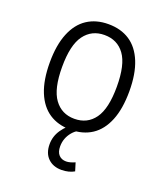

<svg xmlns="http://www.w3.org/2000/svg" viewBox="-129 -585 742 864"><g transform="rotate(20 242.0 -152.5)"><path d="M242 8Q183 8 140.5 -20Q98 -48 75 -104.5Q52 -161 52 -245Q52 -328 75 -384.5Q98 -441 140.5 -469Q183 -497 242 -497Q302 -497 344.5 -469Q387 -441 410 -384.5Q433 -328 433 -245Q433 -161 410 -104.5Q387 -48 344.5 -20Q302 8 242 8ZM242 -44Q304 -44 338.5 -92Q373 -140 373 -245Q373 -350 338.5 -397.5Q304 -445 242 -445Q181 -445 146 -397.5Q111 -350 111 -245Q111 -140 146 -92Q181 -44 242 -44ZM266 192Q226 192 201.5 168Q177 144 177 101Q177 63 199 31Q221 -1 259 -26L280 0Q263 9 250.5 24Q238 39 231.5 56.5Q225 74 225 94Q225 121 238 135Q251 149 273 149Q282 149 293 146Q304 143 315 138L327 177Q315 184 299.5 188Q284 192 266 192Z"/></g></svg>

Font: Nunito Sans 10pt Condensed Light
Style: Regular
Weight: 300
Width: 3
Designer: Vernon Adams
Foundry: Vernon Adams
Version: Version 3.101;gftools[0.9.27]